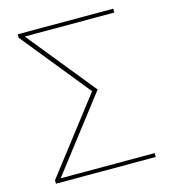

<svg xmlns="http://www.w3.org/2000/svg" viewBox="-105 -779 768 864"><g transform="rotate(-15 279.0 -347.0)"><path d="M340 -361 76 -18H514V0H49V-16L314 -360L57 -678V-694H502V-676H85Z"/></g></svg>

Font: Cantarell Thin
Style: Regular
Weight: 100
Designer: Dave Crossland, Nikolaus Waxweiler, Florian Fecher, Jacques Le Bailly, Eben Sorkin, Alexei Vanyashin, Alexios Zavras, Em
Version: Version 0.303